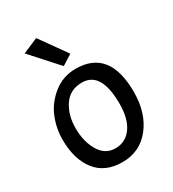

<svg xmlns="http://www.w3.org/2000/svg" viewBox="-171 -789 805 892"><g transform="rotate(-30 231.0 -343.0)"><path d="M250 -478Q431 -478 431 -250Q431 -137 374 -65Q317 7 223.5 7Q130 7 81.5 -55.5Q33 -118 33 -223Q33 -283 56 -339.5Q79 -396 130.5 -437Q182 -478 250 -478ZM346 -236Q346 -408 243 -408Q179 -408 145.5 -358.5Q112 -309 112 -238Q112 -167 142 -116Q172 -65 226.5 -65Q281 -65 313.5 -109.5Q346 -154 346 -236ZM163 -693 264 -551 209 -516 81 -658Z"/></g></svg>

Font: Fresca
Style: Regular
Weight: 400
Designer: Iván Moreno
Foundry: Fontstage
Version: Version 1.001